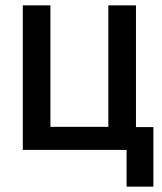

<svg xmlns="http://www.w3.org/2000/svg" viewBox="-20 -559 603 716"><path d="M65 0H452V137H552V-85H487V-539H384V-86H168V-539H65Z"/></svg>

Font: Noto Sans Mono SemiCondensed Medium
Style: Regular
Weight: 500
Width: 4
Designer: Monotype Design Team
Foundry: Monotype Imaging Inc.
Version: Version 2.014